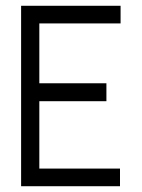

<svg xmlns="http://www.w3.org/2000/svg" viewBox="-20 -644 490 664"><path d="M53 0V-624H397V-563H116V-356H348V-294H116V-61H395V0Z"/></svg>

Font: Inconsolata SemiCondensed
Style: Regular
Weight: 400
Width: 4
Monospace: yes
Designer: Raph Levien, Cyreal, Brenton Simpson
Foundry: Raph Levien, Cyreal, Google
Version: Version 3.000; ttfautohint (v1.8.2.53-6de2)